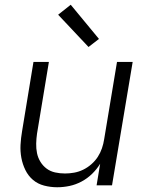

<svg xmlns="http://www.w3.org/2000/svg" viewBox="-20 -781 640 809"><path d="M221 8Q193 8 166 1Q139 -6 119 -23Q99 -40 87 -64.5Q75 -89 70 -116Q65 -143 66.5 -171Q68 -199 73 -228L121 -520H186L136 -218Q133 -197 132.5 -176Q132 -155 136 -135.5Q140 -116 150.5 -99Q161 -82 176.5 -70.5Q192 -59 212 -54.5Q232 -50 254 -50Q273 -50 292.5 -53.5Q312 -57 330.5 -66Q349 -75 365 -89Q381 -103 392 -120Q403 -137 409.5 -156Q416 -175 419 -195L473 -520H539L452 0H387L402 -91Q388 -68 368 -48.5Q348 -29 323.5 -16Q299 -3 273 2.5Q247 8 221 8ZM353 -583 225 -719 278 -761 397 -617Z"/></svg>

Font: Iosevka SS04 Lt Ex Obl
Style: Regular
Weight: 300
Width: 7
Italic angle: -9°
Monospace: yes
Designer: Belleve Invis
Foundry: Belleve Invis
Version: Version 19.0.0; ttfautohint (v1.8.4)